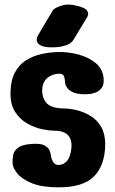

<svg xmlns="http://www.w3.org/2000/svg" viewBox="-20 -803 495 823"><path d="M206 -600Q171 -600 156 -607.5Q141 -615 138.5 -625Q136 -635 139 -642.5Q142 -650 142 -650Q142 -650 150.5 -664.5Q159 -679 170.5 -698.5Q182 -718 192.5 -735Q203 -752 206 -758Q213 -769 244 -779Q275 -789 318 -776Q347 -768 353.5 -757Q360 -746 357 -738Q354 -730 354 -730Q354 -730 344 -713.5Q334 -697 320.5 -675Q307 -653 296 -634Q285 -616 263.5 -609Q242 -602 224 -601Q206 -600 206 -600ZM345 -399Q311 -399 293 -407.5Q275 -416 267.5 -427Q260 -438 259 -447.5Q258 -457 258 -459Q258 -464 254.5 -475.5Q251 -487 234 -487Q206 -487 184.5 -470Q163 -453 161 -420Q159 -387 178 -363Q197 -339 253 -338Q281 -338 312 -330Q343 -322 370.5 -304.5Q398 -287 414.5 -257.5Q431 -228 431 -184Q430 -96 384 -48Q338 0 231 0Q160 0 117 -17.5Q74 -35 54.5 -59Q35 -83 34 -102Q33 -121 36.5 -139Q40 -157 57.5 -170Q75 -183 114 -186Q154 -189 171 -179.5Q188 -170 192.5 -158Q197 -146 197 -143Q197 -140 199.5 -128.5Q202 -117 209.5 -106.5Q217 -96 231 -96Q252 -96 267 -113Q282 -130 286 -168Q293 -243 211 -243Q191 -243 159.5 -249.5Q128 -256 97 -273.5Q66 -291 45 -323Q24 -355 25 -407Q26 -459 44 -492.5Q62 -526 91.5 -544.5Q121 -563 156.5 -571Q192 -579 227 -580Q274 -581 317.5 -569Q361 -557 390.5 -532.5Q420 -508 424 -469Q427 -440 415.5 -425.5Q404 -411 387.5 -405.5Q371 -400 358 -399.5Q345 -399 345 -399Z"/></svg>

Font: Nerko One
Style: Regular
Weight: 400
Designer: Nermin Kahrimanovic
Foundry: Nermin Kahrimanovic
Version: Version 1.101